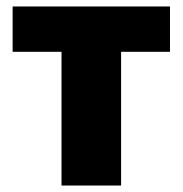

<svg xmlns="http://www.w3.org/2000/svg" viewBox="-20 -573 564 593"><path d="M505 -413H354V0H170V-413H19V-553H505Z"/></svg>

Font: Noto Sans Display SemiCondensed Black
Style: Regular
Weight: 900
Width: 4
Designer: Monotype Design Team
Foundry: Monotype Imaging Inc.
Version: Version 1.900